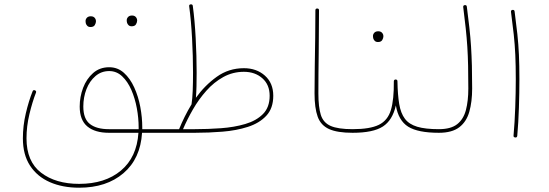

<svg xmlns="http://www.w3.org/2000/svg" viewBox="-20 -623 2518 881"><path d="M561.5 -530.3Q561.5 -538.1 567.6 -544.9Q573.7 -551.8 585.9 -551.8Q599.1 -551.8 605.5 -542Q609.4 -536.1 609.4 -529.3Q609.4 -520.5 604 -511.5Q598.6 -502.4 584.5 -502.4Q575.2 -502.4 570.1 -507.3Q564.9 -512.2 563 -518.6Q561.5 -523.9 561.5 -530.3ZM372.6 -526.9Q372.6 -534.7 378.7 -541.5Q384.8 -548.3 397 -548.3Q410.2 -548.3 416.5 -538.6Q420.4 -532.7 420.4 -525.9Q420.4 -517.1 415 -508.1Q409.7 -499 395.5 -499Q386.2 -499 381.1 -503.9Q376 -508.8 374 -515.1Q372.6 -520.5 372.6 -526.9ZM481 -314.5Q520 -314.5 548.6 -288.8Q577.1 -263.2 595.9 -221.9Q614.7 -180.7 623.8 -132.3Q632.8 -84 632.8 -38.1Q632.8 -34.2 632.8 -30.3H742.7Q751 -30.3 751 -22Q751 -13.7 742.7 -13.7H631.8Q624.5 105 546.6 171.6Q468.8 238.3 343.3 238.3Q267.1 238.3 209 212.9Q150.9 187.5 117.9 137.2Q85 86.9 85 11.7Q85 -45.9 98.4 -102.8Q111.8 -159.7 129.4 -203.6Q132.3 -211.9 140.6 -208.5Q147.9 -205.1 145 -197.8Q128.4 -155.3 115 -99.4Q101.6 -43.5 101.6 11.7Q101.6 118.2 168.5 169.4Q235.4 220.7 343.3 220.7Q461.9 220.7 534.9 159.7Q607.9 98.6 615.2 -13.7H479.5Q416 -13.7 380.9 -42.7Q345.7 -71.8 345.7 -134.3Q345.7 -178.7 361.3 -220Q377 -261.2 407.2 -287.8Q437.5 -314.5 481 -314.5ZM479.5 -30.3H616.2Q616.2 -34.2 616.2 -38.1Q616.2 -81.1 607.9 -126.2Q599.6 -171.4 582.8 -210.2Q565.9 -249 540.5 -272.9Q515.1 -296.9 481 -296.9Q444.8 -296.9 418 -273.9Q391.1 -251 376.7 -213.9Q362.3 -176.8 362.3 -134.3Q362.3 -77.6 392.6 -54Q422.9 -30.3 479.5 -30.3Z M734.4 -22Q734.4 -30.3 742.7 -30.3H801.8Q813 -58.1 827.4 -87.2Q841.8 -116.2 858.9 -144.5Q862.8 -169.9 864.3 -207.3Q865.7 -244.6 865.7 -289.6Q865.7 -364.3 861.3 -446.8Q856.9 -529.3 848.1 -593.8Q846.7 -602.1 855 -603Q863.8 -604 864.7 -595.7Q873.5 -530.8 877.9 -448Q882.3 -365.2 882.3 -289.6Q882.3 -256.3 881.6 -227.3Q880.9 -198.2 878.9 -174.3Q919.4 -231 974.4 -270.5Q1029.3 -310.1 1099.1 -310.1Q1157.2 -310.1 1195.6 -275.9Q1233.9 -241.7 1233.9 -183.6Q1233.9 -126 1201.9 -91.8Q1169.9 -57.6 1117.2 -40.8Q1064.5 -23.9 1001 -18.8Q937.5 -13.7 874.5 -13.7H742.7Q734.4 -13.7 734.4 -22ZM1099.1 -293.5Q1047.9 -293.5 1004.6 -269.5Q961.4 -245.6 926.8 -206.5Q892.1 -167.5 865.5 -121.3Q838.9 -75.2 819.8 -30.3H874.5Q933.6 -30.3 994.1 -34.7Q1054.7 -39.1 1105.2 -54Q1155.8 -68.8 1186.5 -99.6Q1217.3 -130.4 1217.3 -183.6Q1217.3 -234.4 1183.8 -263.9Q1150.4 -293.5 1099.1 -293.5Z M1423.3 -194.3Q1423.3 -251.5 1424.3 -316.7Q1425.3 -381.8 1426.3 -448.5Q1427.2 -515.1 1427.2 -575.7Q1427.2 -584 1435.5 -584Q1443.8 -584 1443.8 -575.7Q1443.8 -484.4 1442.4 -382.3Q1440.9 -280.3 1440.9 -194.3Q1440.9 -131.8 1452.1 -95.9Q1463.4 -60.1 1497.1 -45.2Q1530.8 -30.3 1597.7 -30.3H1598.1Q1606.4 -30.3 1606.4 -22Q1606.4 -13.7 1598.1 -13.7H1597.7Q1527.8 -13.7 1490 -30.8Q1452.1 -47.9 1437.7 -87.6Q1423.3 -127.4 1423.3 -194.3Z M1589.4 -22Q1589.4 -30.3 1598.1 -30.3Q1677.7 -30.3 1718.5 -50.3Q1759.3 -70.3 1773.7 -118.4Q1788.1 -166.5 1787.1 -249.5Q1787.1 -258.3 1796.4 -258.3Q1803.7 -257.3 1803.7 -250Q1804.7 -188 1811.8 -145.8Q1818.8 -103.5 1837.9 -78.1Q1856.9 -52.7 1894.3 -41.5Q1931.6 -30.3 1993.7 -30.3H1994.1Q2002.4 -30.3 2002.4 -22Q2002.4 -13.7 1994.1 -13.7H1993.7Q1897.9 -13.7 1853 -41.7Q1808.1 -69.8 1796.4 -139.2Q1781.2 -71.3 1736.8 -42.5Q1692.4 -13.7 1598.1 -13.7Q1589.4 -13.7 1589.4 -22ZM1691.4 -458Q1691.4 -465.8 1697.5 -472.7Q1703.6 -479.5 1715.8 -479.5Q1729 -479.5 1735.4 -469.7Q1739.3 -463.9 1739.3 -457Q1739.3 -448.2 1733.9 -439.2Q1728.5 -430.2 1714.4 -430.2Q1705.1 -430.2 1700 -435.1Q1694.8 -439.9 1692.9 -446.3Q1691.4 -451.7 1691.4 -458Z M1985.8 -22Q1985.8 -30.3 1994.1 -30.3Q2048.8 -30.3 2077.9 -53.2Q2106.9 -76.2 2117.9 -118.2Q2128.9 -160.2 2128.9 -216.8Q2128.9 -274.9 2127.9 -320.8Q2127 -366.7 2124.3 -408.4Q2121.6 -450.2 2116.9 -493.9Q2112.3 -537.6 2105.5 -590.3Q2104.5 -598.6 2112.8 -599.6Q2121.1 -600.6 2122.1 -592.3Q2128.9 -539.6 2133.8 -495.6Q2138.7 -451.7 2141.4 -409.7Q2144 -367.7 2145.3 -321.3Q2146.5 -274.9 2146.5 -216.8Q2146.5 -156.2 2133.5 -110.4Q2120.6 -64.5 2087.4 -39.1Q2054.2 -13.7 1994.1 -13.7Q1985.8 -13.7 1985.8 -22Z M2324.7 -568.4Q2323.7 -576.7 2332 -577.6Q2340.3 -578.6 2341.3 -570.3Q2349.1 -511.7 2354 -465.8Q2358.9 -419.9 2361.1 -371.8Q2363.3 -323.7 2363.3 -259.3Q2363.3 -198.7 2361.1 -129.9Q2358.9 -61 2353.5 0Q2352.5 8.8 2344.2 7.8Q2335.4 6.8 2336.4 -1Q2341.8 -61 2344.2 -129.9Q2346.7 -198.7 2346.7 -259.3Q2346.7 -323.2 2344.5 -370.8Q2342.3 -418.5 2337.4 -464.1Q2332.5 -509.8 2324.7 -568.4Z"/></svg>

Font: Mikhak-DS1-FD Thin
Style: Regular
Weight: 100
Designer: Amin Abedi
Version: Version 3.2